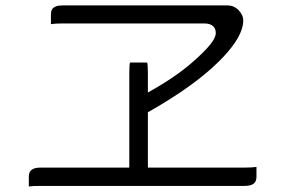

<svg xmlns="http://www.w3.org/2000/svg" viewBox="-20 -691 1040 696"><path d="M451.2 -464.4Q448.7 -453.6 448.7 -424.8V-83.5H127Q102.1 -83.5 92.3 -73.2Q84.5 -65.9 84.5 -50.8V-15.1Q100.1 -17.1 127 -17.1H867.2Q891.6 -17.1 901.9 -27.3Q909.7 -35.2 909.7 -50.8V-85.9Q894 -83.5 867.2 -83.5H516.1V-284.2L521.5 -287.1Q686.5 -380.9 775.9 -470.7Q804.7 -499.5 824.2 -525.9Q861.8 -577.6 861.8 -616.2Q861.8 -637.2 843.8 -655.3Q827.6 -671.4 804.7 -671.4H207Q176.3 -671.4 168 -655.8Q164.6 -649.4 164.6 -638.7V-603.5Q180.2 -606 207 -606H720.7Q742.7 -606 753.4 -595.2Q762.2 -586.4 762.2 -571.3Q762.2 -559.6 751.5 -542.5Q735.8 -518.1 692.9 -479Q626 -417.5 531.2 -364.3L516.1 -355.5V-424.8Q516.1 -453.6 513.7 -464.4Z"/></svg>

Font: YuPearl-ExtraLight
Style: ExtraLight
Weight: 200
Designer: Max Yao
Foundry: Max-Everyday
Version: Version 1.011; ttfautohint (v1.8.3)